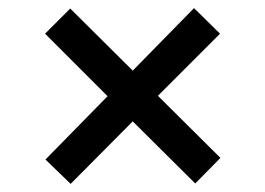

<svg xmlns="http://www.w3.org/2000/svg" viewBox="-20 -480 652 473"><path d="M307 -181 154 -27 92 -87 245 -243 91 -397 153 -459 307 -306 458 -460 522 -397 369 -244 523 -91 461 -28Z"/></svg>

Font: Andada Pro
Style: Bold
Weight: 700
Designer: Carolina Giovagnoli
Foundry: Huerta Tipografica
Version: Version 3.005; ttfautohint (v1.8.4)